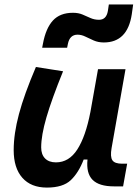

<svg xmlns="http://www.w3.org/2000/svg" viewBox="-20 -826 626 856"><path d="M189 10.3Q118.2 10.3 79.6 -33.4Q41 -77.1 41 -156.7Q41 -229.5 64.5 -317.4Q87.9 -405.3 140.1 -527.3L261.2 -508.3Q210.4 -383.3 187 -302.7Q163.6 -222.2 163.6 -168.9Q163.6 -137.2 180.9 -119.6Q198.2 -102.1 229.5 -102.1Q287.6 -102.1 324.7 -159.7Q361.8 -217.3 382.8 -325.7V-325.2L417 -517.6H539.6L477.5 -166Q470.7 -127 481 -111.6Q491.2 -96.2 524.4 -96.2H546.9L528.8 4.9H487.8Q421.9 4.9 392.8 -24.2Q363.8 -53.2 370.1 -114.7H353Q330.6 -56.2 295.7 -22.9Q260.7 10.3 189 10.3ZM168 -613.3 171.4 -630.9Q184.1 -699.7 215.8 -734.4Q247.6 -769 305.2 -769Q329.6 -769 347.9 -761.2Q366.2 -753.4 383.5 -745.6Q400.9 -737.8 421.4 -737.8Q454.1 -737.8 460.9 -776.9L465.3 -806.2H573.7L567.4 -761.7Q548.3 -636.7 442.9 -636.7Q418 -636.7 397.9 -645.5Q377.9 -654.3 360.6 -662.8Q343.3 -671.4 325.7 -671.4Q291 -671.4 282.7 -630.4L279.3 -613.3Z"/></svg>

Font: Cascadia Code PL SemiBold
Style: Italic
Weight: 600
Italic angle: -10°
Monospace: yes
Designer: Aaron Bell
Foundry: Saja Typeworks
Version: Version 2404.023; ttfautohint (v1.8.4)